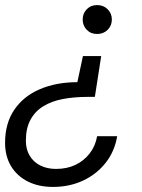

<svg xmlns="http://www.w3.org/2000/svg" viewBox="-22 -528 560 757"><path d="M377 -307 352 -146H323Q270 -146 225.5 -137.5Q181 -129 148.5 -109Q116 -89 98 -55.5Q80 -22 80 27Q80 60 94.5 85Q109 110 136 124Q163 138 199 138Q242 138 275.5 122Q309 106 331.5 77Q354 48 361 9H440Q430 69 394.5 114Q359 159 305.5 184Q252 209 187 209Q130 209 87.5 187.5Q45 166 21.5 127Q-2 88 -2 35Q-2 -42 34.5 -95.5Q71 -149 135.5 -176.5Q200 -204 283 -204L305 -307ZM361 -508Q386 -508 402.5 -491.5Q419 -475 419 -451Q419 -427 402.5 -410.5Q386 -394 361 -394Q336 -394 320 -410.5Q304 -427 304 -451Q304 -475 320 -491.5Q336 -508 361 -508Z"/></svg>

Font: DM Sans 24pt
Style: Italic
Weight: 400
Italic angle: -10°
Designer: Colophon Foundry, Jonny Pinhorn
Foundry: Colophon Foundry
Version: Version 4.004;gftools[0.9.30]